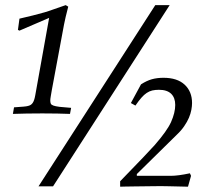

<svg xmlns="http://www.w3.org/2000/svg" viewBox="-20 -720 790 742"><path d="M29.8 -279.8 34.2 -305.2Q80.6 -308.1 86.4 -310.1Q93.3 -311.5 97.9 -314.2Q102.5 -316.9 106 -321.8Q109.4 -326.7 111.8 -333.7Q114.3 -340.8 116.2 -351.6L169.9 -650.9Q153.8 -644.5 118.7 -628.9L55.2 -601.6L49.3 -604.5L55.2 -647.9Q83 -654.3 106.7 -660.2Q130.4 -666 152.3 -672.4Q167.5 -676.8 187.5 -684.1Q207.5 -691.4 233.9 -700.2L243.7 -694.3Q231.9 -648.9 227.5 -625.5L180.2 -371.6Q177.7 -356.9 176 -346.9Q174.3 -336.9 174.3 -331.5Q174.3 -324.2 176.3 -319.6Q178.2 -314.9 186.3 -312Q194.3 -309.1 210.4 -307.1Q226.6 -305.2 254.9 -303.2L250.5 -279.8Q227.1 -280.8 200.7 -281.2Q174.3 -281.7 143.6 -281.7Q110.8 -281.7 82.8 -281.2Q54.7 -280.8 29.8 -279.8ZM128.9 0 580.1 -700.2H635.7L185.1 0ZM444.3 1.5V-19.5Q500.5 -77.1 533.4 -111.8Q566.4 -146.5 578.1 -159.7Q625.5 -213.9 641.1 -248.5Q657.2 -284.7 657.2 -314.5Q657.2 -342.3 641.4 -357.7Q625.5 -373 594.2 -373Q580.1 -373 568.6 -370.4Q557.1 -367.7 546.9 -360.8Q536.6 -354 526.4 -342.3Q516.1 -330.6 503.4 -312L485.8 -321.8L524.9 -394Q546.9 -408.2 567.1 -413.8Q587.4 -419.4 611.8 -419.4Q665 -419.4 693.6 -392.8Q722.2 -366.2 722.2 -321.8Q722.2 -310.1 719.5 -295.4Q716.8 -280.8 710.2 -265.1Q703.6 -249.5 692.1 -232.7Q680.7 -215.8 663.6 -199.7L508.8 -47.4V-40.5H640.1Q668 -40.5 713.9 -50.3L718.3 -40.5L706.5 1.5Q665 0.5 633.3 -0.2Q601.6 -1 577.6 -0.5L496.1 0.5Q476.6 1 463.6 1Q450.7 1 444.3 1.5Z"/></svg>

Font: XB Kayhan
Style: Italic
Weight: 400
Italic angle: -12°
Designer: Behnam
Foundry: Irmug
Version: Version 7.300 2009